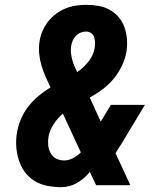

<svg xmlns="http://www.w3.org/2000/svg" viewBox="-20 -763 640 791"><path d="M232 8Q203 8 174.5 2.5Q146 -3 122.5 -17.5Q99 -32 82.5 -54Q66 -76 57.5 -103Q49 -130 47 -159.5Q45 -189 50 -217Q55 -246 66.5 -273Q78 -300 96.5 -324Q115 -348 138.5 -367.5Q162 -387 188 -403Q178 -425 168 -447Q158 -469 151 -492.5Q144 -516 141.5 -541.5Q139 -567 143 -593Q146 -614 155 -635Q164 -656 178 -674Q192 -692 211 -706Q230 -720 251 -728.5Q272 -737 293.5 -740Q315 -743 336 -743Q362 -743 387 -738.5Q412 -734 433 -722Q454 -710 469.5 -691.5Q485 -673 493 -650Q501 -627 503 -601Q505 -575 501 -550Q496 -521 482.5 -492.5Q469 -464 449 -439.5Q429 -415 403 -395.5Q377 -376 350 -361L395 -262L437 -331H577L477 -165Q471 -157 466 -148.5Q461 -140 456 -132L517 0H376L350 -55Q332 -32 306.5 -15Q281 2 254 6L247 7ZM298 -466Q311 -475 323 -486Q335 -497 345 -510Q355 -523 361.5 -537Q368 -551 370 -566Q372 -578 371.5 -589Q371 -600 367.5 -610.5Q364 -621 355 -627Q346 -633 334 -633Q323 -633 312 -628.5Q301 -624 292.5 -615Q284 -606 279.5 -595.5Q275 -585 273 -573Q271 -559 272.5 -544.5Q274 -530 277.5 -517Q281 -504 286.5 -491Q292 -478 298 -466ZM244 -102Q263 -102 281 -111.5Q299 -121 313 -135L239 -295Q217 -276 201 -251.5Q185 -227 180 -201Q177 -183 178.5 -165.5Q180 -148 188 -133Q196 -118 211 -110Q226 -102 244 -102Z"/></svg>

Font: Iosevka Curly XBdEx
Style: Italic
Weight: 800
Width: 7
Italic angle: -9°
Monospace: yes
Designer: Belleve Invis
Foundry: Belleve Invis
Version: Version 11.1.0; ttfautohint (v1.8.3)